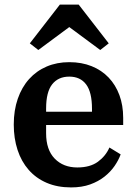

<svg xmlns="http://www.w3.org/2000/svg" viewBox="-20 -805 596 837"><path d="M290 12Q230 12 183.5 -8Q137 -28 105 -64.5Q73 -101 56.5 -151.5Q40 -202 40 -262Q40 -324 57.5 -374.5Q75 -425 107 -460.5Q139 -496 183.5 -515Q228 -534 282 -534Q336 -534 379.5 -516.5Q423 -499 453.5 -467Q484 -435 500.5 -390.5Q517 -346 517 -291V-260H181V-224Q181 -152 218.5 -113.5Q256 -75 317 -75Q373 -75 407 -100Q441 -125 457 -162L506 -132Q497 -107 479.5 -81.5Q462 -56 435.5 -35Q409 -14 373 -1Q337 12 290 12ZM181 -318H381V-331Q381 -403 355.5 -437Q330 -471 282 -471Q234 -471 207.5 -437.5Q181 -404 181 -332ZM110 -616 241 -785H323L454 -616L417 -587L282 -687L147 -587Z"/></svg>

Font: IBM Plex Serif SmBld
Style: Regular
Weight: 600
Designer: Mike Abbink, Paul van der Laan, Pieter van Rosmalen
Foundry: Bold Monday
Version: Version 3.001